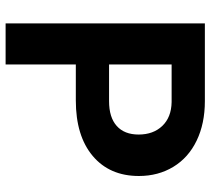

<svg xmlns="http://www.w3.org/2000/svg" viewBox="-53 -698 751 685"><g transform="rotate(90 322.5 -355.5)"><path d="M210 -250.5V0H63.5V-710.9H340.8Q420.9 -710.9 481.7 -681.6Q542.5 -652.3 575.2 -598.4Q607.9 -544.4 607.9 -475.6Q607.9 -371.1 536.4 -310.8Q464.8 -250.5 338.4 -250.5ZM210 -369.1H340.8Q398.9 -369.1 429.4 -396.5Q460 -423.8 460 -474.6Q460 -526.9 429.2 -559.1Q398.4 -591.3 344.2 -592.3H210Z"/></g></svg>

Font: Vazir
Style: Bold
Weight: 700
Designer: Saber Rastikerdar
Foundry: Saber Rastikerdar
Version: Version 30.0.0